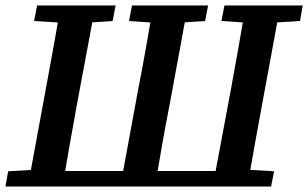

<svg xmlns="http://www.w3.org/2000/svg" viewBox="-20 -684 1130 704"><path d="M82 0 148 -358Q162 -434 176 -510.5Q190 -587 203 -664H330L263 -306Q249 -230 235.5 -153Q222 -76 209 0ZM105 -607 116 -664H404L393 -607L271 -599H233ZM421 0 487 -358Q502 -434 515.5 -510.5Q529 -587 542 -664H669L603 -306Q588 -230 574.5 -153Q561 -76 548 0ZM453 -607 464 -664H743L732 -607L610 -599H572ZM760 0 827 -358Q841 -434 854.5 -510.5Q868 -587 881 -664H1008L942 -306Q928 -230 914 -153Q900 -76 887 0ZM792 -607 803 -664H1090L1080 -607L949 -599H911ZM0 0 10 -56 148 -64 142 0ZM154 0 159 -57H833L828 0ZM843 0 849 -64 985 -56 974 0Z"/></svg>

Font: Source Serif 4 SemiBold
Style: Italic
Weight: 600
Italic angle: -12°
Designer: Frank Grießhammer
Foundry: Adobe Systems Incorporated
Version: Version 4.004;hotconv 1.0.116;makeotfexe 2.5.65601